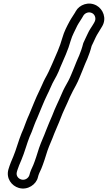

<svg xmlns="http://www.w3.org/2000/svg" viewBox="-20 -850 637 1091"><path d="M101 170C82.3 164.6 69.8 147.2 76 126.1L78.9 116.2C83.5 101 93 78.4 101.9 57.9C119.1 17.8 134.4 -39.2 148 -72.3L160.2 -100.6C170.1 -126.5 179.5 -154.1 190.8 -177.7C210 -222.6 229 -273 248.2 -311.5C259.4 -332.7 272.5 -366.1 278.8 -377.8C294.9 -405.9 311.1 -435.8 322.3 -466.8C343 -515.2 366.9 -564.7 382.1 -620.3C390.5 -649.7 405.5 -674.4 419.4 -704.9C429.7 -724 442.3 -740.2 454.5 -762.3C464.2 -776.9 485.6 -785.6 504.7 -774.8C520.6 -765.7 527.4 -743.7 517.1 -725.1L512.1 -716.1C502.3 -698.4 488.2 -681.9 476.9 -655.6C471.4 -641.7 461.4 -625.3 453.8 -606.3C453.4 -605.3 452.9 -603.9 452.7 -603.1C446.4 -577.6 438.8 -556.8 430 -534.7L422.4 -517.6C419.5 -511.8 417 -505.6 413.7 -497.1L401.9 -467.6C389.5 -438.6 379.8 -411.6 368.1 -390.1C354.7 -365.9 341.8 -344.1 330.9 -317.5C314.9 -278.6 292.9 -237.2 276.8 -193.3C264.7 -165.5 252.7 -137.3 241.6 -108.8C228.1 -71.7 216.6 -50.8 202.2 -9.8C193.5 19 178.2 66.2 169.1 87.9C161 105.3 151.7 124.3 146.8 145.7C141.6 161.6 122.7 176.2 101 170ZM195.4 157.4C199 141.2 206 127.2 214.9 108.1C226.4 80.7 240.6 35.8 249.8 5.8C262 -29.1 274.3 -52.5 288.4 -91.2C298.8 -118.1 313.3 -147.5 323.5 -175.5C338.4 -216.5 359.1 -254.7 376.9 -297.9C388.2 -322 398.7 -342.2 411.9 -365.9C426.6 -392.9 436.7 -421.9 448.1 -448.4L460.3 -478.9C464 -488.4 466.1 -493 467.8 -496.8L476 -515.3C485.7 -539.5 493.5 -560.4 500.8 -589.2C505.8 -601.2 515.3 -617.2 523.1 -636.5C530.9 -654.3 547.5 -676.9 560.5 -700.3C588 -746.4 565 -798 529.4 -818.2C483.3 -844.4 430.7 -822.3 411.1 -787.1L406.2 -778.3C397.4 -762.8 386.7 -749.8 374.9 -727.8C360.2 -700.2 344.8 -672 333.9 -633.7C320.1 -583 297.4 -535.6 276 -485.8C264.1 -458 251.2 -430.2 235.2 -402.2C225.5 -384.4 212.3 -350.4 203.8 -334.5C182.2 -291.4 163.8 -241.8 145.2 -198.3C133.4 -173.3 123 -143.2 113.8 -119.4L102 -91.7C86 -53 70.9 3.4 56.1 38.1C47.1 58.6 35.8 85.8 28 111.9C13.1 163 45.9 206.3 87.3 218C137.9 232.5 186.5 197.4 195.4 157.4Z"/></svg>

Font: Smoothie
Style: Outline
Weight: 400
Foundry: Cannot Into Space Fonts
Version: Version 0.8